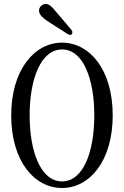

<svg xmlns="http://www.w3.org/2000/svg" viewBox="-20 -936 620 959"><path d="M340 -767C343 -775 342 -782 334 -790C310 -819 284 -849 260 -877C238 -905 224 -916 209 -916C188 -916 175 -899 175 -883C175 -867 186 -851 221 -828L257 -805C277 -793 296 -780 316 -767C328 -760 337 -760 340 -767ZM36 -360C36 -130 152 3 290 3C428 3 543 -132 543 -360C543 -589 427 -723 290 -723C152 -723 36 -587 36 -360ZM128 -360C128 -541 184 -689 290 -689C396 -689 451 -541 451 -360C451 -177 396 -30 290 -30C184 -30 128 -177 128 -360Z"/></svg>

Font: 寒蝉锦书宋 CompactLight
Style: Bold
Weight: 400
Width: 4
Designer: 寒蝉锦书宋{Warren} 思源宋体{Ryoko NISHIZUKA 西塚涼子 (kana & ideographs); Frank Grießhammer (Latin, Greek & Cyrillic); Wenlong ZHANG 
Foundry: Adobe & ChillType
Version: Version 2.000;Glyphs 3.1.1 (3135)